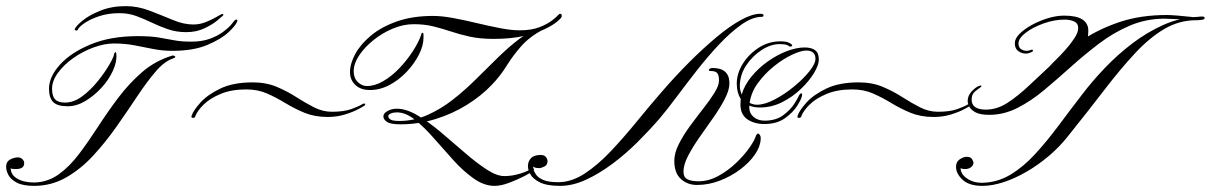

<svg xmlns="http://www.w3.org/2000/svg" viewBox="-90 -607 3954 627"><path d="M630 -559Q635 -562 638 -561Q641 -560 638 -556Q636 -554 620 -540.5Q604 -527 577.5 -514.5Q551 -502 518 -502Q486 -502 458.5 -511.5Q431 -521 406 -533Q381 -545 355.5 -554.5Q330 -564 300 -564Q264 -564 235 -554.5Q206 -545 187.5 -532.5Q169 -520 165 -512Q163 -506 158 -507.5Q153 -509 154 -512Q158 -522 180 -540Q202 -558 238.5 -572.5Q275 -587 321 -587Q360 -587 399 -572Q438 -557 474 -542Q510 -527 541 -527Q562 -527 581 -534.5Q600 -542 614 -550Q628 -558 630 -559ZM675 -539Q678 -543 682 -543Q686 -543 685 -538Q681 -525 656.5 -502Q632 -479 586.5 -460Q541 -441 473 -441Q441 -441 410.5 -447Q380 -453 349 -459Q318 -465 282 -465Q251 -465 215.5 -452Q180 -439 149.5 -417.5Q119 -396 99.5 -369.5Q80 -343 80 -317Q80 -293 90 -282.5Q100 -272 122 -272Q151 -272 178.5 -292.5Q206 -313 229 -341.5Q252 -370 266.5 -395Q281 -420 282 -428Q283 -434 286 -436.5Q289 -439 290 -429Q292 -405 278.5 -375.5Q265 -346 241 -320Q217 -294 188.5 -277Q160 -260 131 -260Q97 -260 83.5 -274Q70 -288 70 -317Q70 -356 105.5 -395.5Q141 -435 206 -462Q271 -489 360 -489Q402 -489 428.5 -484.5Q455 -480 478.5 -475.5Q502 -471 534 -471Q570 -471 595.5 -480.5Q621 -490 638 -502.5Q655 -515 664 -525.5Q673 -536 675 -539ZM471 -425Q476 -427 481 -423.5Q486 -420 475 -416Q447 -407 418 -373Q389 -339 357.5 -291.5Q326 -244 290.5 -193.5Q255 -143 214.5 -99Q174 -55 126 -27.5Q78 0 21 0Q-15 0 -35 -10.5Q-55 -21 -62.5 -35.5Q-70 -50 -70 -62Q-70 -79 -57 -86Q-44 -93 -32 -93Q-22 -93 -16.5 -87Q-11 -81 -11 -74Q-11 -55 -38 -55Q-51 -55 -53 -56.5Q-55 -58 -55 -58Q-55 -36 -33.5 -23.5Q-12 -11 22 -11Q66 -12 101.5 -37.5Q137 -63 168 -104Q199 -145 230 -193Q261 -241 296 -287.5Q331 -334 373.5 -371Q416 -408 471 -425Z M735 -338Q779 -338 813.5 -323.5Q848 -309 877.5 -290Q907 -271 935.5 -256.5Q964 -242 994 -242Q1033 -242 1058 -251Q1083 -260 1095 -268Q1097 -268 1098 -268.5Q1099 -269 1100 -269Q1102 -269 1102.5 -266.5Q1103 -264 1100 -262Q1096 -259 1079 -250Q1062 -241 1036 -233Q1010 -225 980 -225Q938 -225 905 -238.5Q872 -252 842.5 -270Q813 -288 782.5 -301.5Q752 -315 714 -315Q666 -315 631 -300.5Q596 -286 575.5 -266Q555 -246 548 -228Q547 -222 540 -222Q533 -222 536 -230Q542 -247 565 -272.5Q588 -298 630 -318Q672 -338 735 -338Z M1739 -562Q1746 -562 1744 -552Q1743 -548 1729.5 -536.5Q1716 -525 1689 -512Q1662 -499 1620.5 -489.5Q1579 -480 1521 -480Q1477 -480 1443.5 -487.5Q1410 -495 1381.5 -504.5Q1353 -514 1324.5 -521Q1296 -528 1261 -528Q1227 -528 1192.5 -513.5Q1158 -499 1129 -475.5Q1100 -452 1082.5 -425.5Q1065 -399 1065 -374Q1065 -352 1078.5 -339Q1092 -326 1108 -326Q1134 -326 1161.5 -342Q1189 -358 1213.5 -383.5Q1238 -409 1257 -438Q1276 -467 1285 -492Q1286 -495 1286.5 -497.5Q1287 -500 1289 -500Q1293 -500 1293 -493.5Q1293 -487 1293 -484Q1293 -458 1278 -428.5Q1263 -399 1238 -372.5Q1213 -346 1182 -329.5Q1151 -313 1118 -313Q1088 -313 1070.5 -329.5Q1053 -346 1053 -371Q1053 -399 1070 -430.5Q1087 -462 1121 -490.5Q1155 -519 1206 -537Q1257 -555 1324 -555Q1353 -555 1390.5 -548Q1428 -541 1467.5 -531.5Q1507 -522 1543.5 -515Q1580 -508 1607 -508Q1646 -508 1672.5 -518.5Q1699 -529 1714.5 -541.5Q1730 -554 1734 -559Q1737 -562 1739 -562ZM1671 -512Q1681 -514 1687.5 -515.5Q1694 -517 1686 -512Q1639 -487 1611.5 -455.5Q1584 -424 1564 -391.5Q1544 -359 1516 -330Q1482 -294 1434.5 -264.5Q1387 -235 1331.5 -218Q1276 -201 1218 -201Q1185 -201 1173.5 -209Q1162 -217 1162 -227Q1162 -237 1175.5 -244.5Q1189 -252 1206 -252Q1237 -252 1274 -230Q1311 -208 1350 -175Q1389 -142 1427 -109Q1465 -76 1498.5 -54Q1532 -32 1557 -32Q1575 -32 1593 -36Q1611 -40 1624.5 -45.5Q1638 -51 1644 -55Q1651 -60 1653 -56Q1655 -52 1651 -49Q1644 -43 1621.5 -31.5Q1599 -20 1572.5 -10Q1546 0 1525 0Q1491 0 1457 -24Q1423 -48 1390.5 -84Q1358 -120 1326.5 -156Q1295 -192 1265 -216Q1235 -240 1206 -240Q1195 -240 1186.5 -236.5Q1178 -233 1178 -228Q1178 -221 1185.5 -216.5Q1193 -212 1214 -212Q1262 -212 1306 -231.5Q1350 -251 1390 -282.5Q1430 -314 1466.5 -350.5Q1503 -387 1538 -421Q1573 -455 1606 -480Q1639 -505 1671 -512Z M2393 -562Q2404 -562 2403.5 -557Q2403 -552 2398 -552Q2367 -552 2331 -526.5Q2295 -501 2257.5 -461Q2220 -421 2184.5 -375.5Q2149 -330 2118 -288.5Q2087 -247 2064 -220Q2032 -183 1993 -144Q1954 -105 1910.5 -72.5Q1867 -40 1823.5 -20Q1780 0 1739 0Q1696 0 1673 -11.5Q1650 -23 1642 -38Q1634 -53 1634 -64Q1634 -80 1644 -90.5Q1654 -101 1676 -101Q1687 -101 1692.5 -94.5Q1698 -88 1698 -81Q1698 -68 1687.5 -63Q1677 -58 1671 -58Q1660 -58 1655.5 -60.5Q1651 -63 1651 -63Q1651 -63 1652 -55.5Q1653 -48 1660 -37.5Q1667 -27 1684 -19.5Q1701 -12 1733 -12Q1776 -12 1819 -40Q1862 -68 1904.5 -113Q1947 -158 1989 -209.5Q2031 -261 2071 -307Q2115 -358 2160.5 -403.5Q2206 -449 2249 -485Q2292 -521 2329 -541.5Q2366 -562 2393 -562ZM2237 -385Q2292 -385 2292 -335Q2292 -313 2277 -284Q2262 -255 2239.5 -223Q2217 -191 2194.5 -159Q2172 -127 2157 -98Q2142 -69 2142 -47Q2142 -28 2155 -21.5Q2168 -15 2191 -15Q2224 -15 2256 -32.5Q2288 -50 2314.5 -75.5Q2341 -101 2358 -125.5Q2375 -150 2379 -165Q2381 -167 2382.5 -169Q2384 -171 2386 -171Q2388 -171 2391.5 -166Q2395 -161 2394 -152Q2393 -128 2375 -102Q2357 -76 2327 -53.5Q2297 -31 2260.5 -17Q2224 -3 2186 -3Q2155 -3 2133.5 -22.5Q2112 -42 2112 -82Q2112 -107 2126.5 -136Q2141 -165 2163 -195Q2185 -225 2207 -253Q2229 -281 2243.5 -304.5Q2258 -328 2258 -344Q2258 -361 2252.5 -368Q2247 -375 2232 -375Q2222 -375 2225.5 -380Q2229 -385 2237 -385ZM2458 -472Q2476 -472 2484 -468.5Q2492 -465 2494 -463Q2498 -459 2496.5 -457Q2495 -455 2492 -455Q2491 -455 2490.5 -455Q2490 -455 2489 -455Q2487 -457 2480 -460Q2473 -463 2456 -463Q2427 -463 2397 -443.5Q2367 -424 2346.5 -393Q2326 -362 2326 -325Q2326 -318 2328 -311Q2330 -304 2332 -298Q2341 -329 2364 -357Q2387 -385 2417.5 -406.5Q2448 -428 2479.5 -440Q2511 -452 2538 -452Q2560 -452 2572 -443Q2584 -434 2584 -412Q2584 -395 2568.5 -369Q2553 -343 2526 -317Q2499 -291 2464.5 -273.5Q2430 -256 2392 -256Q2372 -256 2357 -262V-255Q2357 -237 2371 -225Q2385 -213 2407 -213Q2444 -213 2468 -231Q2492 -249 2504.5 -269Q2517 -289 2519 -295Q2523 -302 2526 -302Q2531 -302 2529 -295Q2528 -285 2514 -262.5Q2500 -240 2473.5 -221Q2447 -202 2406 -202Q2373 -202 2350.5 -217.5Q2328 -233 2328 -266Q2328 -271 2328.5 -275.5Q2329 -280 2329 -284Q2316 -304 2316 -334Q2316 -367 2335.5 -398.5Q2355 -430 2387.5 -451Q2420 -472 2458 -472ZM2358 -271Q2370 -265 2382 -265Q2407 -265 2439.5 -282Q2472 -299 2502.5 -324Q2533 -349 2553 -374Q2573 -399 2573 -415Q2573 -429 2565 -435.5Q2557 -442 2543 -442Q2526 -442 2497 -428.5Q2468 -415 2438 -391Q2408 -367 2385.5 -336.5Q2363 -306 2358 -271Z M2714 -338Q2758 -338 2792.5 -323.5Q2827 -309 2856.5 -290Q2886 -271 2914.5 -256.5Q2943 -242 2973 -242Q3012 -242 3037 -251Q3062 -260 3074 -268Q3076 -268 3077 -268.5Q3078 -269 3079 -269Q3081 -269 3081.5 -266.5Q3082 -264 3079 -262Q3075 -259 3058 -250Q3041 -241 3015 -233Q2989 -225 2959 -225Q2917 -225 2884 -238.5Q2851 -252 2821.5 -270Q2792 -288 2761.5 -301.5Q2731 -315 2693 -315Q2645 -315 2610 -300.5Q2575 -286 2554.5 -266Q2534 -246 2527 -228Q2526 -222 2519 -222Q2512 -222 2515 -230Q2521 -247 2544 -272.5Q2567 -298 2609 -318Q2651 -338 2714 -338Z M3836 -553Q3844 -553 3844 -548Q3844 -544 3835.5 -542.5Q3827 -541 3817 -541Q3761 -541 3712.5 -512.5Q3664 -484 3616.5 -433Q3569 -382 3516.5 -313.5Q3464 -245 3399 -164Q3371 -128 3335.5 -98Q3300 -68 3262 -46Q3224 -24 3187 -12Q3150 0 3118 0Q3075 0 3053.5 -20Q3032 -40 3032 -62Q3032 -79 3044.5 -87Q3057 -95 3067 -95Q3080 -95 3084.5 -87Q3089 -79 3089 -76Q3089 -67 3081 -61Q3073 -55 3063 -55Q3053 -55 3050 -56.5Q3047 -58 3047 -58Q3047 -39 3067.5 -24.5Q3088 -10 3117 -10Q3167 -11 3209.5 -36.5Q3252 -62 3290.5 -104Q3329 -146 3367 -197Q3405 -248 3445 -300Q3477 -342 3518 -385Q3559 -428 3607.5 -465Q3656 -502 3710 -526Q3764 -550 3822 -552Q3827 -553 3830.5 -553Q3834 -553 3836 -553ZM3385 -556Q3425 -556 3444.5 -543.5Q3464 -531 3464 -507Q3464 -468 3445 -442.5Q3426 -417 3395 -396Q3387 -390 3372.5 -391Q3358 -392 3339 -392Q3343 -397 3357.5 -411Q3372 -425 3389 -444Q3406 -463 3418.5 -482Q3431 -501 3431 -515Q3431 -531 3417.5 -537Q3404 -543 3387 -543Q3353 -543 3318 -530.5Q3283 -518 3259.5 -500Q3236 -482 3236 -465Q3236 -452 3244.5 -446.5Q3253 -441 3263 -441Q3270 -441 3276 -444Q3282 -446 3283 -443Q3284 -440 3281 -438Q3277 -436 3271.5 -434Q3266 -432 3260 -432Q3247 -432 3235.5 -440Q3224 -448 3224 -466Q3224 -481 3239.5 -496.5Q3255 -512 3279.5 -525.5Q3304 -539 3332 -547.5Q3360 -556 3385 -556ZM3721 -558Q3733 -558 3757 -556Q3781 -554 3803 -551.5Q3825 -549 3830 -548L3821 -541Q3821 -541 3808 -542Q3795 -543 3776.5 -543.5Q3758 -544 3740.5 -545Q3723 -546 3713 -546Q3653 -546 3600 -523.5Q3547 -501 3499.5 -465Q3452 -429 3407.5 -389Q3363 -349 3320 -313Q3277 -277 3232.5 -254.5Q3188 -232 3141 -232Q3110 -232 3095 -240.5Q3080 -249 3075 -259.5Q3070 -270 3070 -277Q3070 -295 3084 -309.5Q3098 -324 3109 -327Q3113 -328 3115 -327Q3117 -326 3112 -322Q3108 -319 3095.5 -309.5Q3083 -300 3083 -282Q3083 -265 3095 -257Q3107 -249 3129 -249Q3166 -249 3200.5 -271.5Q3235 -294 3272 -329Q3309 -364 3351.5 -403.5Q3394 -443 3447 -478Q3500 -513 3567.5 -535.5Q3635 -558 3721 -558Z"/></svg>

Font: Kapakana
Style: Regular
Weight: 400
Designer: Kousuke Nagai
Version: Version 1.002